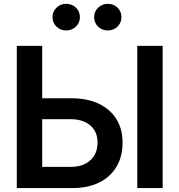

<svg xmlns="http://www.w3.org/2000/svg" viewBox="-20 -962 918 982"><path d="M152.3 -459.5H344.7Q425.8 -459.5 484.4 -431.9Q543 -404.3 575 -353.5Q606.9 -302.7 606.9 -232.9Q606.9 -161.1 575.7 -108.9Q544.4 -56.6 486.8 -28.3Q429.2 0 349.1 0H65.9V-727.5H195.8V-108.4H340.8Q404.8 -108.4 441.9 -142.1Q479 -175.8 479 -233.9Q479 -270.5 462.2 -297.1Q445.3 -323.7 414.3 -338.1Q383.3 -352.5 340.8 -352.5H152.3ZM812 -727.5V0H682.1V-727.5ZM531.2 -806.2Q502 -806.2 481.7 -825.9Q461.4 -845.7 461.4 -874.5Q461.4 -902.8 481.7 -922.6Q502 -942.4 531.2 -942.4Q561 -942.4 581.1 -922.9Q601.1 -903.3 601.1 -874.5Q601.1 -845.7 581.1 -825.9Q561 -806.2 531.2 -806.2ZM318.4 -806.2Q289.1 -806.2 268.8 -825.9Q248.5 -845.7 248.5 -874.5Q248.5 -902.8 268.8 -922.6Q289.1 -942.4 318.4 -942.4Q348.1 -942.4 368.4 -922.9Q388.7 -903.3 388.7 -874.5Q388.7 -845.7 368.4 -825.9Q348.1 -806.2 318.4 -806.2Z"/></svg>

Font: Inter 24pt SemiBold
Style: Regular
Weight: 600
Designer: Rasmus Andersson
Foundry: rsms
Version: Version 4.001;git-66647c0bb